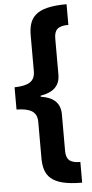

<svg xmlns="http://www.w3.org/2000/svg" viewBox="-66 -888 537 1119"><g transform="rotate(-5 202.0 -329.0)"><path d="M368 193V72C306 72 285 50 285 -1V-214C285 -281 245 -316 171 -327V-333C245 -345 285 -380 285 -447V-657C285 -708 306 -730 368 -730V-851C183 -851 144 -790 144 -686V-479C144 -418 106 -397 24 -395V-265C106 -263 144 -242 144 -181V28C144 132 183 193 368 193Z"/></g></svg>

Font: Noto Sans Tamil UI SemiCondensed ExtraBold
Style: Regular
Weight: 800
Width: 4
Designer: Jelle Bosma - Monotype Design Team
Foundry: Monotype Imaging Inc.
Version: Version 2.004